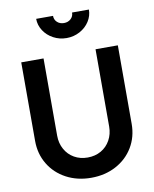

<svg xmlns="http://www.w3.org/2000/svg" viewBox="-104 -1065 927 1155"><g transform="rotate(-10 359.0 -487.5)"><path d="M64 -265.5V-745H200.2V-273Q200.2 -226.8 220.8 -189.9Q241.2 -153 277.2 -132.4Q313.2 -111.8 359 -111.8Q404.8 -111.8 440.8 -132.4Q476.8 -153 497.2 -189.9Q517.8 -226.8 517.8 -273V-745H654V-265.5Q654 -186.2 616.1 -123Q578.2 -59.8 511 -23.9Q443.8 12 359 12Q274.2 12 207 -23.9Q139.8 -59.8 101.9 -123Q64 -186.2 64 -265.5ZM197.8 -987.2H300.8Q300.8 -963.8 317.2 -948.5Q333.8 -933.2 358.8 -933.2Q383.8 -933.2 400.5 -948.5Q417.2 -963.8 417.2 -987.2H520Q520 -948.8 498.5 -915.2Q477 -881.6 439.7 -861.5Q402.5 -841.5 359 -841.5Q315.4 -841.5 278.4 -861.4Q241.3 -881.3 219.5 -915.1Q197.8 -949 197.8 -987.2Z"/></g></svg>

Font: Trafiko Sans Variable
Style: Regular
Weight: 400
Designer: Gumpita Rahayu / Trafiko
Foundry: Tokotype / Trafiko
Version: Version 0.001;FEAKit 1.0